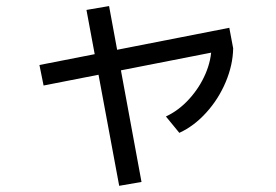

<svg xmlns="http://www.w3.org/2000/svg" viewBox="-20 -599 904 630"><path d="M109.4 -385.7 732.4 -507.8 745.1 -440.4 123 -318.4ZM263.7 -566.4 337.9 -579.1 444.3 -2 371.1 10.7ZM673.8 -446.3 745.1 -440.4Q744.1 -385.7 720.7 -330.1Q697.3 -274.4 657.2 -230Q617.2 -185.5 568.4 -163.1L524.4 -216.8Q566.4 -236.3 600.6 -273.9Q634.8 -311.5 654.3 -356.9Q673.8 -402.3 673.8 -446.3Z"/></svg>

Font: Pretendard GOV Variable
Style: Regular
Weight: 400
Designer: Base glyphs from Inter by Rasmus Andersson; Hangul glyphs from Noto Sans CJK(Source Han Sans) by Jang Soo-young and Kang
Foundry: Kil Hyung-jin
Version: Version 1.307;Glyphs 3.2 (3192)